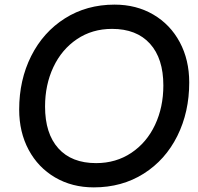

<svg xmlns="http://www.w3.org/2000/svg" viewBox="-20 -798 855 831"><path d="M63 -324Q63 -452 115 -555.5Q167 -659 261 -718.5Q355 -778 476 -778Q570 -778 643.5 -735Q717 -692 758 -615.5Q799 -539 799 -441Q799 -313 747.5 -209.5Q696 -106 602 -46.5Q508 13 386 13Q292 13 218.5 -30Q145 -73 104 -149.5Q63 -226 63 -324ZM396 -92Q482 -92 548.5 -136.5Q615 -181 651 -257.5Q687 -334 687 -428Q687 -545 629 -609Q571 -673 465 -673Q379 -673 313 -628.5Q247 -584 211 -507.5Q175 -431 175 -337Q175 -220 232.5 -156Q290 -92 396 -92Z"/></svg>

Font: Application Medium
Style: Italic
Weight: 500
Italic angle: -12°
Designer: Wei Huang
Foundry: Wei Huang
Version: Version 0.012